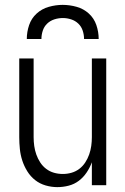

<svg xmlns="http://www.w3.org/2000/svg" viewBox="-20 -760 515 788"><path d="M215 8Q191 8 167 1Q143 -6 124 -21Q105 -36 92 -57Q79 -78 71.5 -101Q64 -124 61.5 -148.5Q59 -173 59 -197V-520H118V-197Q118 -179 120.5 -161Q123 -143 129 -126Q135 -109 145 -93.5Q155 -78 169.5 -67Q184 -56 201.5 -51Q219 -46 238 -46Q256 -46 273.5 -51Q291 -56 305.5 -67Q320 -78 330 -93.5Q340 -109 346 -126Q352 -143 354.5 -161Q357 -179 357 -197V-520H416V0H357V-94Q349 -72 335.5 -52Q322 -32 303.5 -18Q285 -4 262 2Q239 8 215 8ZM90 -600Q90 -629 99.5 -657Q109 -685 130.5 -704.5Q152 -724 180.5 -732Q209 -740 237 -740Q266 -740 294.5 -732Q323 -724 344.5 -704.5Q366 -685 375.5 -657Q385 -629 385 -600H325Q325 -617 319.5 -634Q314 -651 301.5 -663Q289 -675 272 -680.5Q255 -686 238 -686Q220 -686 203 -680.5Q186 -675 173.5 -663Q161 -651 155.5 -634Q150 -617 150 -600Z"/></svg>

Font: Iosevka QP Light
Style: Regular
Weight: 300
Designer: Belleve Invis
Foundry: Belleve Invis
Version: Version 20.0.0; ttfautohint (v1.8.4)